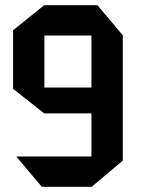

<svg xmlns="http://www.w3.org/2000/svg" viewBox="-20 -715 543 735"><path d="M150 -281V-380H330V-281ZM330 0V-579H450V-100L331 0ZM140 0 43 -115V-116H330V0ZM149 -281 30 -375V-599L149 -695H150V-281ZM150 -579V-695H353L450 -580V-579Z"/></svg>

Font: Foldit Medium
Style: Regular
Weight: 500
Version: Version 1.003